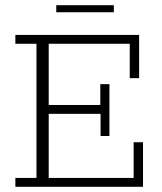

<svg xmlns="http://www.w3.org/2000/svg" viewBox="-20 -717 622 737"><path d="M39 0V-34H120V-549H39V-583H514V-417H478V-549H167V-314H365V-394H400V-195H366V-280H167V-34H493V-171H529V0ZM196 -670V-697H417V-670Z"/></svg>

Font: Rokkitt SemiBold ExtraLight
Style: Regular
Weight: 250
Version: Version 3.103